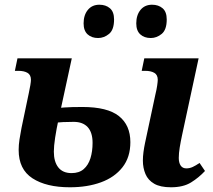

<svg xmlns="http://www.w3.org/2000/svg" viewBox="-20 -783 900 813"><path d="M704 10Q659 10 633 -5Q607 -20 596 -46Q585 -72 585 -103Q585 -120 587.5 -139Q590 -158 594 -177L638 -383Q643 -403 645.5 -420.5Q648 -438 648 -445Q648 -466 633.5 -474.5Q619 -483 595 -483H580L591 -536H821L751 -211Q745 -183 741 -158.5Q737 -134 737 -114Q737 -94 745 -82Q753 -70 769 -70Q783 -70 796 -76Q809 -82 825 -93L848 -59Q822 -31 789 -10.5Q756 10 704 10ZM276 10Q176 10 117.5 -28Q59 -66 59 -148Q59 -169 62.5 -192.5Q66 -216 71 -241L102 -389Q106 -407 108.5 -422.5Q111 -438 111 -445Q111 -466 96.5 -474.5Q82 -483 58 -483H43L54 -536H284L230 -287L207 -324Q257 -329 285.5 -329.5Q314 -330 329 -330Q435 -330 483.5 -291.5Q532 -253 532 -181Q532 -117 498.5 -74.5Q465 -32 407.5 -11Q350 10 276 10ZM283 -50Q315 -50 334.5 -67Q354 -84 363 -113Q372 -142 372 -178Q372 -222 351.5 -244.5Q331 -267 292 -267Q267 -267 247 -266Q227 -265 194 -261L229 -283Q219 -237 213.5 -200.5Q208 -164 208 -141Q208 -98 227 -74Q246 -50 283 -50ZM618.5 -622Q591 -622 574 -637.5Q557 -653 557 -684Q557 -719 574.9 -741Q592.9 -763 623.8 -763Q651 -763 668.5 -748Q686 -733.1 686 -700.6Q686 -657 664.8 -639.5Q643.5 -622 618.5 -622ZM395.5 -622Q368 -622 351 -637.5Q334 -653 334 -684Q334 -719 351.9 -741Q369.9 -763 400.8 -763Q428 -763 445.5 -748Q463 -733.1 463 -700.6Q463 -657 441.8 -639.5Q420.5 -622 395.5 -622Z"/></svg>

Font: Noto Serif
Style: Italic
Weight: 400
Italic angle: -12°
Designer: Monotype Design Team
Foundry: Monotype Imaging Inc.
Version: Version 2.013